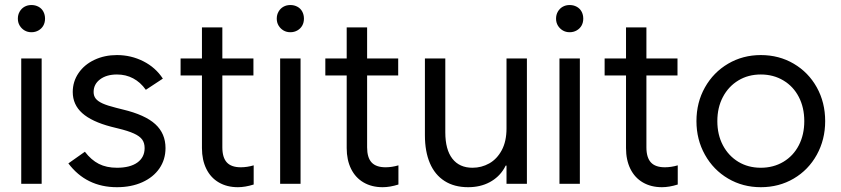

<svg xmlns="http://www.w3.org/2000/svg" viewBox="-20 -739 3380 772"><path d="M65.4 -503.9H147.5V0H65.4ZM51.8 -664.1Q51.8 -679.7 59.1 -692.4Q66.4 -705.1 78.6 -711.9Q90.8 -718.8 106.4 -718.8Q122.1 -718.8 134.8 -711.9Q147.5 -705.1 154.3 -692.4Q161.1 -679.7 161.1 -664.1Q161.1 -648.4 154.3 -636.2Q147.5 -624 134.8 -616.7Q122.1 -609.4 106.4 -609.4Q90.8 -609.4 78.6 -616.7Q66.4 -624 59.1 -636.2Q51.8 -648.4 51.8 -664.1Z M254.9 -82 321.3 -128.9Q346.7 -95.7 377.4 -80.1Q408.2 -64.5 450.2 -64.5Q502.9 -64.5 532.2 -85.4Q561.5 -106.4 561.5 -143.6Q561.5 -164.1 551.8 -177.7Q542 -191.4 518.6 -202.1Q495.1 -212.9 454.1 -222.7L426.8 -229.5Q348.6 -250 310.5 -284.2Q272.5 -318.4 272.5 -369.1Q272.5 -411.1 295.9 -445.3Q319.3 -479.5 359.9 -498.5Q400.4 -517.6 450.2 -517.6Q506.8 -517.6 556.2 -492.7Q605.5 -467.8 634.8 -422.9L566.4 -377.9Q544.9 -408.2 515.6 -423.8Q486.3 -439.5 450.2 -439.5Q408.2 -439.5 382.3 -419.9Q356.4 -400.4 356.4 -369.1Q356.4 -353.5 364.7 -342.8Q373 -332 392.1 -323.2Q411.1 -314.5 446.3 -305.7L473.6 -298.8Q563.5 -277.3 604.5 -239.7Q645.5 -202.1 645.5 -143.6Q645.5 -97.7 621.1 -62Q596.7 -26.4 552.2 -6.3Q507.8 13.7 450.2 13.7Q388.7 13.7 339.8 -10.3Q291 -34.2 254.9 -82Z M706.1 -503.9H999V-435.5H706.1ZM792 -143.6V-628.9H874V-146.5Q874 -105.5 892.1 -85.9Q910.2 -66.4 948.2 -66.4Q973.6 -66.4 1000 -74.2V2.9Q965.8 13.7 936.5 13.7Q892.6 13.7 859.9 -5.4Q827.1 -24.4 809.6 -60.1Q792 -95.7 792 -143.6Z M1106.4 -503.9H1188.5V0H1106.4ZM1092.8 -664.1Q1092.8 -679.7 1100.1 -692.4Q1107.4 -705.1 1119.6 -711.9Q1131.8 -718.8 1147.5 -718.8Q1163.1 -718.8 1175.8 -711.9Q1188.5 -705.1 1195.3 -692.4Q1202.1 -679.7 1202.1 -664.1Q1202.1 -648.4 1195.3 -636.2Q1188.5 -624 1175.8 -616.7Q1163.1 -609.4 1147.5 -609.4Q1131.8 -609.4 1119.6 -616.7Q1107.4 -624 1100.1 -636.2Q1092.8 -648.4 1092.8 -664.1Z M1288.1 -503.9H1581.1V-435.5H1288.1ZM1374 -143.6V-628.9H1456.1V-146.5Q1456.1 -105.5 1474.1 -85.9Q1492.2 -66.4 1530.3 -66.4Q1555.7 -66.4 1582 -74.2V2.9Q1547.9 13.7 1518.6 13.7Q1474.6 13.7 1441.9 -5.4Q1409.2 -24.4 1391.6 -60.1Q1374 -95.7 1374 -143.6Z M2098.6 0H2016.6V-503.9H2098.6ZM1879.9 -64.5Q1916 -64.5 1947.3 -82Q1978.5 -99.6 1997.6 -135.3Q2016.6 -170.9 2016.6 -222.7L2028.3 -144.5V-73.2H2001L2028.3 -144.5Q2028.3 -97.7 2007.3 -62Q1986.3 -26.4 1948.7 -6.3Q1911.1 13.7 1862.3 13.7Q1806.6 13.7 1767.6 -11.2Q1728.5 -36.1 1708.5 -83Q1688.5 -129.9 1688.5 -195.3V-503.9H1770.5V-207Q1770.5 -137.7 1798.8 -101.1Q1827.1 -64.5 1879.9 -64.5Z M2229.5 -503.9H2311.5V0H2229.5ZM2215.8 -664.1Q2215.8 -679.7 2223.1 -692.4Q2230.5 -705.1 2242.7 -711.9Q2254.9 -718.8 2270.5 -718.8Q2286.1 -718.8 2298.8 -711.9Q2311.5 -705.1 2318.4 -692.4Q2325.2 -679.7 2325.2 -664.1Q2325.2 -648.4 2318.4 -636.2Q2311.5 -624 2298.8 -616.7Q2286.1 -609.4 2270.5 -609.4Q2254.9 -609.4 2242.7 -616.7Q2230.5 -624 2223.1 -636.2Q2215.8 -648.4 2215.8 -664.1Z M2411.1 -503.9H2704.1V-435.5H2411.1ZM2497.1 -143.6V-628.9H2579.1V-146.5Q2579.1 -105.5 2597.2 -85.9Q2615.2 -66.4 2653.3 -66.4Q2678.7 -66.4 2705.1 -74.2V2.9Q2670.9 13.7 2641.6 13.7Q2597.7 13.7 2564.9 -5.4Q2532.2 -24.4 2514.6 -60.1Q2497.1 -95.7 2497.1 -143.6Z M2780.3 -252Q2780.3 -327.1 2814.5 -387.7Q2848.6 -448.2 2907.7 -482.9Q2966.8 -517.6 3039.1 -517.6Q3112.3 -517.6 3171.4 -482.9Q3230.5 -448.2 3264.2 -387.7Q3297.9 -327.1 3297.9 -252Q3297.9 -177.7 3264.2 -116.7Q3230.5 -55.7 3171.4 -21Q3112.3 13.7 3039.1 13.7Q2966.8 13.7 2907.7 -21Q2848.6 -55.7 2814.5 -116.7Q2780.3 -177.7 2780.3 -252ZM3213.9 -252Q3213.9 -306.6 3191.9 -349.1Q3169.9 -391.6 3129.9 -415.5Q3089.8 -439.5 3039.1 -439.5Q2988.3 -439.5 2948.7 -415.5Q2909.2 -391.6 2886.7 -349.1Q2864.3 -306.6 2864.3 -252Q2864.3 -197.3 2886.7 -154.8Q2909.2 -112.3 2948.7 -88.4Q2988.3 -64.5 3039.1 -64.5Q3089.8 -64.5 3129.9 -88.4Q3169.9 -112.3 3191.9 -154.8Q3213.9 -197.3 3213.9 -252Z"/></svg>

Font: Wanted Sans Std Variable
Style: Regular
Weight: 400
Designer: Original Design by Kil Hyung-jin and Kang Hanbin, Wanted Lab, Inc;
Foundry: Wanted Lab, Inc.
Version: Version 1.003;Glyphs 3.2 (3227)